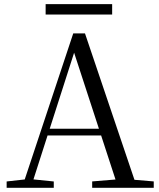

<svg xmlns="http://www.w3.org/2000/svg" viewBox="-20 -893 758 913"><path d="M197 -823.8V-873.3H513.3V-823.8ZM11.6 0V-30.1L110.1 -41.1H127.5L235.7 -30.1V0ZM84.4 0 328.3 -734.2H384.1L632.2 0H542.1L321.9 -674.6H342.1L338.3 -660.6L126.3 0ZM192.4 -248.8 195.9 -280.7H500.1L503.6 -248.8ZM418.3 0V-30.3L551.9 -41.3H580.7L711.1 -30.3V0Z"/></svg>

Font: Noto Serif JP
Style: Regular
Weight: 200
Designer: Ryoko NISHIZUKA 西塚涼子 (kana & ideographs); Frank Grießhammer (Latin, Greek & Cyrillic); Wenlong ZHANG 张文龙 (bopomofo); San
Foundry: Adobe
Version: Version 2.001;hotconv 1.1.0;makeotfexe 2.6.0